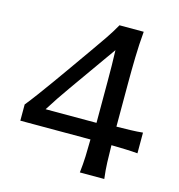

<svg xmlns="http://www.w3.org/2000/svg" viewBox="-109 -832 863 927"><g transform="rotate(15 323.0 -368.0)"><path d="M373.5 0Q378.4 -42.5 379.9 -81.3Q381.3 -120.1 381.8 -167H31.2V-248Q53.7 -275.9 80.8 -312.5Q107.9 -349.1 135.7 -387.9Q163.6 -426.8 187 -460L280.3 -592.3Q305.7 -627.9 330.3 -664.3Q355 -700.7 374.5 -735.8H495.6Q489.7 -669.4 488.3 -605Q486.8 -540.5 486.8 -477.1V-259.3Q521.5 -259.8 556.6 -260.7Q591.8 -261.7 618.2 -264.6V-161.1Q591.8 -163.6 556.6 -164.8Q521.5 -166 486.8 -166.5Q487.3 -120.1 488.8 -81.3Q490.2 -42.5 495.6 0ZM220.7 -380.4Q197.8 -348.1 176.3 -316.2Q154.8 -284.2 134.8 -252H389.2V-459.5Q389.2 -498.5 388.7 -537.4Q388.2 -576.2 386.7 -614.7Q367.2 -587.9 347.2 -559.1Z"/></g></svg>

Font: Pinar Medium
Style: Regular
Weight: 500
Designer: Amin Abedi
Version: Version 3.000